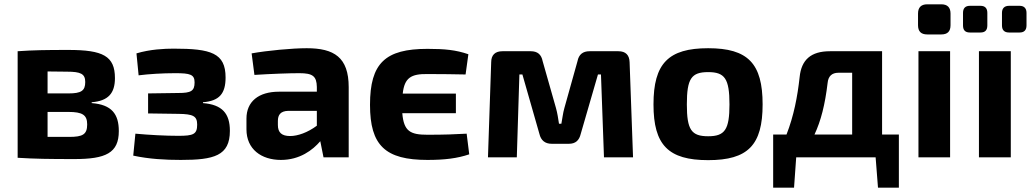

<svg xmlns="http://www.w3.org/2000/svg" viewBox="-20 -731 4789 892"><path d="M406 -256C483 -262 514 -298 514 -368C514 -471 458 -499 298 -499C193 -499 133 -498 62 -493V2C141 7 207 8 326 8C471 8 532 -20 532 -122C532 -201 499 -245 406 -252ZM201 -297V-399L291 -398C355 -398 376 -388 376 -350C376 -309 357 -297 298 -297ZM201 -95V-211H298C363 -211 385 -197 385 -153C385 -106 364 -95 301 -95Z M624 -381C671 -387 734 -391 794 -391C864 -391 884 -385 884 -348C884 -308 867 -299 809 -299L668 -297V-204L810 -202C877 -201 896 -192 896 -152C896 -107 878 -100 809 -100C749 -100 674 -104 609 -110L599 -8C673 8 748 12 820 12C974 12 1048 -7 1048 -123C1048 -204 1012 -245 923 -252V-256C999 -262 1028 -296 1028 -371C1028 -485 960 -505 787 -505C744 -505 677 -502 614 -483Z M1162 -383C1242 -388 1324 -391 1371 -391C1433 -391 1451 -377 1452 -327V-305H1276C1181 -305 1125 -259 1125 -180V-130C1125 -38 1194 12 1285 12C1373 12 1433 -34 1468 -75L1483 0H1600V-326C1600 -465 1532 -507 1405 -507C1337 -507 1221 -496 1149 -483ZM1271 -169C1271 -197 1283 -215 1319 -216H1452V-147C1409 -115 1363 -99 1328 -99C1289 -99 1271 -115 1271 -150Z M2148 -110C2094 -107 2046 -105 1966 -105C1886 -105 1856 -121 1849 -205H2098V-296H1851C1859 -370 1890 -388 1966 -387C2040 -387 2085 -386 2143 -385L2156 -479C2098 -499 2046 -504 1966 -504C1770 -504 1699 -438 1699 -244C1699 -55 1770 12 1966 12C2045 12 2104 5 2160 -14Z M2719 -493C2688 -493 2669 -478 2663 -447L2602 -229C2595 -205 2593 -181 2588 -156H2577C2573 -181 2570 -204 2563 -229L2501 -447C2495 -478 2477 -493 2446 -493H2314C2280 -493 2262 -475 2262 -442L2247 0H2381L2393 -385H2407L2486 -109C2493 -79 2512 -63 2543 -63H2623C2654 -63 2671 -79 2678 -109L2758 -385H2772L2786 0H2921L2905 -442C2904 -475 2887 -493 2853 -493Z M3270 -507C3085 -507 3016 -436 3016 -246C3016 -57 3085 13 3270 13C3455 13 3523 -57 3523 -246C3523 -436 3455 -507 3270 -507ZM3270 -396C3347 -396 3369 -366 3369 -246C3369 -128 3347 -98 3270 -98C3192 -98 3171 -128 3171 -246C3171 -366 3192 -396 3270 -396Z M4156 -106H4078V-493H3836C3747 -493 3703 -453 3695 -373C3685 -282 3668 -193 3634 -106H3572V141H3669L3679 0H4048L4059 141H4156ZM3939 -106H3764C3794 -170 3813 -245 3825 -346C3828 -377 3845 -393 3875 -393H3939Z M4288 -711C4259 -711 4245 -696 4245 -668V-614C4245 -585 4259 -571 4288 -571H4353C4382 -571 4396 -585 4396 -614V-668C4396 -696 4382 -711 4353 -711ZM4394 0V-493H4247V0Z M4486 -704C4464 -704 4454 -692 4454 -671V-613C4454 -591 4464 -580 4486 -580H4535C4557 -580 4567 -591 4567 -613V-671C4567 -692 4557 -704 4535 -704ZM4668 -704C4646 -704 4635 -692 4635 -671V-613C4635 -591 4646 -580 4668 -580H4717C4738 -580 4749 -591 4749 -613V-671C4749 -692 4738 -704 4717 -704ZM4676 0V-493H4528V0Z"/></svg>

Font: SnT
Style: Bold
Weight: 700
Designer: Natanael Gama
Version: Version 1.001;PS 001.001;hotconv 1.0.70;makeotf.lib2.5.58329